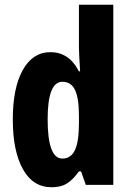

<svg xmlns="http://www.w3.org/2000/svg" viewBox="-20 -780 551 810"><path d="M198 10Q119 10 76.5 -66.5Q34 -143 34 -276Q34 -409 76 -484.5Q118 -560 193 -560Q231 -560 261 -540.5Q291 -521 313 -479H318Q316 -514 314.5 -538.5Q313 -563 313 -578V-760H458V0H342L322 -57H313Q288 -22 262.5 -6Q237 10 198 10ZM243 -111Q279 -111 296 -146.5Q313 -182 313 -261V-292Q313 -366 296.5 -400.5Q280 -435 243 -435Q181 -435 181 -277Q181 -111 243 -111Z"/></svg>

Font: Noto Sans Thai ExtCond ExtBd
Style: Regular
Weight: 800
Width: 2
Designer: Monotype Design Team
Foundry: Monotype Imaging Inc.
Version: Version 2.002; ttfautohint (v1.8.4.7-5d5b)